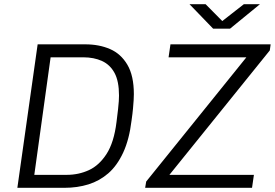

<svg xmlns="http://www.w3.org/2000/svg" viewBox="-20 -898 1314 918"><path d="M63 0 160 -686H388Q454 -686 506 -663.5Q558 -641 589 -588.5Q620 -536 620 -448Q620 -435 619 -419Q618 -403 616 -380Q614 -357 609 -322Q598 -231 569 -168.5Q540 -106 498 -69.5Q456 -33 403 -16.5Q350 0 288 0ZM144 -62H299Q356 -62 405 -84.5Q454 -107 489.5 -162Q525 -217 537 -314Q542 -353 544.5 -376Q547 -399 548 -414Q549 -429 549 -441Q549 -510 527.5 -549.5Q506 -589 467.5 -606.5Q429 -624 378 -624H222ZM674 0 679 -30 1158 -624H786L795 -686H1274L1270 -657L790 -62H1194L1185 0ZM999 -761 886 -878H963L1055 -785H1027L1146 -878H1223L1080 -761Z"/></svg>

Font: Chivo ExtraLight
Style: Italic
Weight: 250
Italic angle: -8.05°
Designer: Hector Gatti
Foundry: Omnibus-Type
Version: Version 2.002